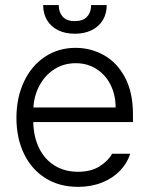

<svg xmlns="http://www.w3.org/2000/svg" viewBox="-20 -727 589 758"><path d="M44.9 -261.7Q44.9 -341.3 74.5 -404.3Q104 -467.3 157.2 -502.7Q210.4 -538.1 278.3 -538.1Q338.4 -538.1 390.1 -509.3Q441.9 -480.5 473.4 -421.4Q504.9 -362.3 504.9 -276.4V-245.1H111.3Q112.8 -185.5 134.8 -141.4Q156.7 -97.2 196.3 -73Q235.8 -48.8 288.1 -48.8Q338.4 -48.8 372.3 -69.8Q406.2 -90.8 422.9 -120.1H494.1Q482.4 -83 453.9 -53.2Q425.3 -23.4 382.8 -6.3Q340.3 10.7 288.1 10.7Q214.4 10.7 159.4 -23.7Q104.5 -58.1 74.7 -119.9Q44.9 -181.6 44.9 -261.7ZM436.5 -302.7Q436.5 -352.1 416.5 -392.1Q396.5 -432.1 360.6 -454.8Q324.7 -477.5 279.3 -477.5Q232.4 -477.5 195.3 -454.1Q158.2 -430.7 136.5 -390.6Q114.7 -350.6 111.8 -302.7ZM275.4 -593.8Q237.3 -593.8 209 -607.9Q180.7 -622.1 165.5 -647.7Q150.4 -673.3 150.4 -707H211.9Q211.9 -678.7 227.5 -661.1Q243.2 -643.6 275.4 -643.6Q307.6 -643.6 323.7 -661.1Q339.8 -678.7 339.8 -707H401.4Q401.4 -673.3 386 -647.7Q370.6 -622.1 342 -607.9Q313.5 -593.8 275.4 -593.8Z"/></svg>

Font: Pretendard GOV Light
Style: Regular
Weight: 300
Designer: Base glyphs from Inter by Rasmus Andersson; Hangeul glyphs from Noto Sans CJK(Source Han Sans) by Jang Soo-young and Kan
Foundry: Kil Hyung-jin
Version: Version 1.309